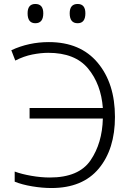

<svg xmlns="http://www.w3.org/2000/svg" viewBox="-20 -937 640 967"><path d="M410 -870Q410 -917 371 -917Q331 -917 331 -870Q331 -820 371 -820Q410 -820 410 -870ZM198 -870Q198 -917 158 -917Q119 -917 119 -870Q119 -820 158 -820Q198 -820 198 -870ZM239 10Q396 10 477.5 -88Q559 -186 559 -348Q559 -517 472 -621Q385 -725 226 -725Q125 -725 37 -684L57 -632Q100 -654 143 -662.5Q186 -671 223 -671Q358 -671 423.5 -592Q489 -513 498 -393H129V-340H498Q495 -216 436 -129.5Q377 -43 231 -43Q187 -43 138 -51.5Q89 -60 54 -73V-22Q91 -7 142 1.5Q193 10 239 10Z"/></svg>

Font: Noto Sans Mono UI Light
Style: Regular
Weight: 300
Designer: Monotype Design team
Foundry: Monotype Imaging Inc.
Version: 1.000